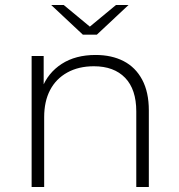

<svg xmlns="http://www.w3.org/2000/svg" viewBox="-20 -745 713 765"><path d="M106 0V-522H154V-377L147 -393Q171 -455 226 -490.5Q281 -526 361 -526Q425 -526 472.5 -501.5Q520 -477 546.5 -427.5Q573 -378 573 -305V0H523V-301Q523 -389 478.5 -435Q434 -481 354 -481Q293 -481 248 -456Q203 -431 179.5 -386Q156 -341 156 -278V0ZM310 -607 184 -725H234L356 -624H320L442 -725H492L366 -607Z"/></svg>

Font: Montserrat Thin Light
Style: Regular
Weight: 300
Version: Version 9.000